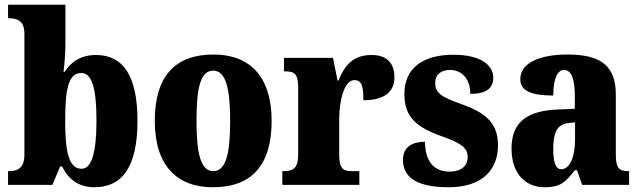

<svg xmlns="http://www.w3.org/2000/svg" viewBox="-20 -780 2696 810"><path d="M378 10C496 10 560 -76 560 -270C560 -463 498 -548 385 -548C319 -548 278 -517 253 -477H248C252 -508 256 -558 256 -595V-760H14V-703H17C54 -703 83 -692 83 -637V-127C83 -67 49 -58 19 -58H14V0H201L234 -78H242C267 -26 310 10 378 10ZM324 -68C270 -68 255 -141 255 -271C255 -406 269 -472 323 -472C368 -472 387 -407 387 -272C387 -141 368 -68 324 -68Z M878 10C1041 10 1126 -82 1126 -270C1126 -458 1033 -550 881 -550C718 -550 633 -458 633 -270C633 -82 726 10 878 10ZM880 -58C827 -58 809 -131 809 -270C809 -410 826 -482 879 -482C932 -482 951 -410 951 -270C951 -131 933 -58 880 -58Z M1171 0H1496V-58H1464C1431 -58 1411 -66 1411 -125V-277C1411 -358 1433 -442 1475 -442C1508 -442 1513 -412 1513 -357C1591 -357 1644 -385 1644 -454C1644 -508 1617 -548 1548 -548C1479 -548 1438 -516 1408 -440H1404L1385 -536H1178V-479H1182C1221 -479 1238 -470 1238 -411V-130C1238 -67 1215 -58 1175 -58H1171Z M1873 10C2011 10 2081 -61 2081 -168C2081 -270 2016 -309 1921 -343C1838 -372 1816 -390 1816 -431C1816 -466 1842 -485 1878 -485C1926 -485 1964 -450 1964 -384C2031 -384 2061 -407 2061 -453C2061 -501 2014 -549 1893 -549C1768 -549 1686 -496 1686 -383C1686 -284 1739 -242 1847 -204C1919 -178 1953 -159 1953 -118C1953 -85 1932 -56 1875 -56C1816 -56 1773 -94 1773 -182C1722 -182 1680 -162 1680 -106C1680 -41 1724 10 1873 10Z M2278 10C2341 10 2365 -9 2405 -62H2414L2436 0H2634V-58H2630C2590 -58 2578 -74 2578 -128V-381C2578 -506 2510 -550 2374 -550C2266 -550 2175 -519 2175 -446C2175 -397 2220 -377 2314 -377C2314 -447 2332 -485 2359 -485C2390 -485 2405 -449 2405 -374V-321L2333 -318C2203 -313 2138 -264 2138 -154C2138 -42 2201 10 2278 10ZM2348 -66C2324 -66 2314 -96 2314 -151C2314 -221 2330 -256 2379 -261L2406 -264V-191C2406 -116 2383 -66 2348 -66Z"/></svg>

Font: Noto Serif Devanagari Condensed Black
Style: Regular
Weight: 900
Width: 3
Designer: Universal Thirst, Indian Type Foundry and the Monotype Design Team
Foundry: Monotype Imaging Inc.
Version: Version 2.004